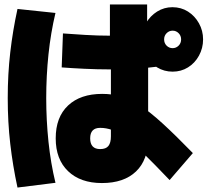

<svg xmlns="http://www.w3.org/2000/svg" viewBox="-20 -822 923 854"><path d="M227.8 -206.7Q227.8 -301.1 282.8 -352.8Q337.8 -404.4 434.4 -404.4Q478.9 -404.4 518.9 -393.3Q558.9 -382.2 602.8 -353.3Q646.7 -324.4 703.3 -272.8Q760 -221.1 837.8 -141.1L734.4 -21.1Q664.4 -94.4 617.8 -140Q571.1 -185.6 538.3 -210Q505.6 -234.4 478.9 -243.9Q452.2 -253.3 425.6 -253.3Q381.1 -253.3 381.1 -206.7Q381.1 -158.9 425.6 -158.9Q451.1 -158.9 462.2 -172.8Q473.3 -186.7 473.3 -215.6V-594.4H468.9V-802.2H634.4V-594.4H638.9V-206.7Q638.9 -111.1 585 -59.4Q531.1 -7.8 433.3 -7.8Q337.8 -7.8 282.8 -60.6Q227.8 -113.3 227.8 -206.7ZM610 -646.7Q610 -685.6 628.9 -718.3Q647.8 -751.1 678.9 -770.6Q710 -790 746.7 -790Q785.6 -790 816.1 -770.6Q846.7 -751.1 865 -718.3Q883.3 -685.6 883.3 -646.7Q883.3 -607.8 865 -574.4Q846.7 -541.1 816.1 -522.2Q785.6 -503.3 747.8 -503.3Q710 -503.3 678.9 -522.2Q647.8 -541.1 628.9 -574.4Q610 -607.8 610 -646.7ZM785.6 -646.7Q785.6 -663.3 774.4 -674.4Q763.3 -685.6 747.8 -685.6Q732.2 -685.6 721.1 -674.4Q710 -663.3 710 -646.7Q710 -630 721.1 -618.9Q732.2 -607.8 747.8 -607.8Q763.3 -607.8 774.4 -618.9Q785.6 -630 785.6 -646.7ZM254.4 -522.2 260 -673.3Q302.2 -670 358.9 -666.7Q415.6 -663.3 467.8 -663.3Q520 -663.3 573.3 -666.7Q626.7 -670 684.4 -676.7L690 -526.7Q630 -518.9 575 -516.1Q520 -513.3 466.7 -513.3Q413.3 -513.3 355 -516.1Q296.7 -518.9 254.4 -522.2ZM57.8 12.2Q36.7 -85.6 25.6 -182.2Q14.4 -278.9 14.4 -385.6Q14.4 -492.2 25.6 -588.9Q36.7 -685.6 57.8 -782.2L226.7 -764.4Q205.6 -675.6 195.6 -580Q185.6 -484.4 185.6 -385.6Q185.6 -287.8 195.6 -191.7Q205.6 -95.6 226.7 -8.9Z"/></svg>

Font: Paperlogy 9 Black
Style: Regular
Weight: 900
Designer: redesigned by Lee Juim, glyphs from Gmarket Sans & Montserrat
Foundry: PT&
Version: Version 1.001